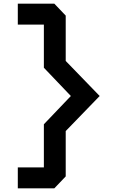

<svg xmlns="http://www.w3.org/2000/svg" viewBox="-20 -823 640 1046"><path d="M77 -803V-689H219V-454L366 -300L219 -146V89H77V203H276L338 138V-109L523 -300L338 -491V-738L276 -803Z"/></svg>

Font: Kode Mono
Style: Bold
Weight: 700
Monospace: yes
Designer: Isa Ozler
Foundry: Kadena LLC
Version: Version 1.206;gftools[0.9.28]